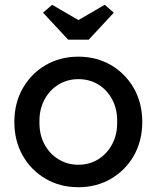

<svg xmlns="http://www.w3.org/2000/svg" viewBox="-20 -773 655 803"><path d="M40 -263Q40 -342 75 -403.5Q110 -465 170.5 -500.5Q231 -536 308 -536Q384 -536 444.5 -500.5Q505 -465 540 -403.5Q575 -342 575 -263Q575 -184 540 -122.5Q505 -61 444.5 -25.5Q384 10 308 10Q231 10 170.5 -25.5Q110 -61 75 -122.5Q40 -184 40 -263ZM470 -263Q471 -315 450 -355.5Q429 -396 392 -419Q355 -442 308 -442Q261 -442 223.5 -418.5Q186 -395 165 -354.5Q144 -314 145 -263Q144 -212 165 -171.5Q186 -131 223.5 -107.5Q261 -84 308 -84Q355 -84 392 -107.5Q429 -131 450 -171.5Q471 -212 470 -263ZM265 -607 160 -720 198 -753 308 -689 418 -753 456 -720 351 -607Z"/></svg>

Font: Mach
Style: Regular
Weight: 400
Version: Version 1.002